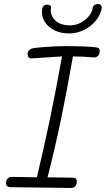

<svg xmlns="http://www.w3.org/2000/svg" viewBox="-20 -938 525 953"><path d="M475 -684Q475 -669 466 -660.5Q457 -652 444 -653Q392 -658 342 -658Q311 -482 283 -346.5Q255 -211 216 -58L341 -56Q352 -56 356.5 -51.5Q361 -47 361 -37Q361 -22 353.5 -13.5Q346 -5 331 -5L28 -9Q10 -11 10 -30Q10 -45 18.5 -52.5Q27 -60 39 -60L163 -58Q200 -213 228.5 -350Q257 -487 288 -658Q280 -658 194 -652Q140 -648 134 -648Q127 -648 122 -653.5Q117 -659 117 -669Q117 -682 125.5 -689.5Q134 -697 146 -699Q163 -702 213.5 -705.5Q264 -709 305 -709Q412 -709 457 -703Q467 -702 471 -697.5Q475 -693 475 -684ZM188 -878Q188 -889 189 -894Q191 -904 197.5 -909.5Q204 -915 212 -915Q234 -915 233 -900Q232 -896 232 -887Q233 -853 259 -832.5Q285 -812 325 -812Q367 -812 400.5 -838Q434 -864 440 -898Q441 -908 449 -913Q457 -918 466 -918Q475 -918 480.5 -912.5Q486 -907 485 -898Q480 -866 456.5 -836.5Q433 -807 397.5 -789.5Q362 -772 323 -772Q283 -772 252.5 -786.5Q222 -801 205 -825.5Q188 -850 188 -878Z"/></svg>

Font: Mali Light
Style: Italic
Weight: 300
Italic angle: -10°
Version: Version 1.000; ttfautohint (v1.6)